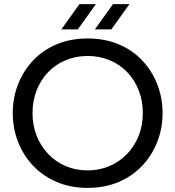

<svg xmlns="http://www.w3.org/2000/svg" viewBox="-20 -900 852 933"><path d="M406 13Q323 13 256 -15.5Q189 -44 141.5 -94Q94 -144 68 -210Q42 -276 42 -351Q42 -425 68 -491Q94 -557 141.5 -607Q189 -657 256 -685Q323 -713 406 -713Q489 -713 556 -685Q623 -657 670.5 -607Q718 -557 744 -491Q770 -425 770 -350Q770 -276 744 -210Q718 -144 670.5 -94Q623 -44 556 -15.5Q489 13 406 13ZM406 -72Q463 -72 512 -93Q561 -114 597.5 -152Q634 -190 654 -240.5Q674 -291 674 -351Q674 -410 654 -461Q634 -512 598 -549.5Q562 -587 512.5 -607.5Q463 -628 406 -628Q348 -628 299 -607.5Q250 -587 214 -549.5Q178 -512 158 -461Q138 -410 138 -350Q138 -291 158 -240.5Q178 -190 214 -152Q250 -114 299 -93Q348 -72 406 -72ZM441 -757 529 -880H609L521 -757ZM278 -757 366 -880H446L358 -757Z"/></svg>

Font: MuseoModerno Thin
Style: Regular
Weight: 400
Version: Version 1.003